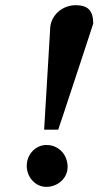

<svg xmlns="http://www.w3.org/2000/svg" viewBox="-20 -707 420 739"><path d="M240.2 -64.9Q240.2 -48.3 233.6 -34.2Q227.1 -20 215.8 -9.8Q204.6 0.5 189.7 6.3Q174.8 12.2 158.2 12.2Q142.1 12.2 128.4 5.6Q114.7 -1 104.5 -12.2Q94.2 -23.4 88.6 -38.1Q83 -52.7 83 -68.8Q83 -85.4 88.9 -99.9Q94.7 -114.3 105 -125.2Q115.2 -136.2 129.2 -142.6Q143.1 -148.9 159.2 -148.9Q177.2 -148.9 192.1 -142.1Q207 -135.3 217.8 -123.8Q228.5 -112.3 234.4 -96.9Q240.2 -81.5 240.2 -64.9ZM338.9 -616.2Q313.5 -538.6 289.1 -464.4Q278.8 -432.6 267.3 -398.4Q255.9 -364.3 244.9 -330.6Q233.9 -296.9 223.4 -265.4Q212.9 -233.9 204.1 -208H149.9L172.9 -592.8Q172.9 -613.8 181.2 -631.1Q189.5 -648.4 203.1 -660.9Q216.8 -673.3 234.6 -680.2Q252.4 -687 271 -687Q307.6 -687 323.2 -669.9Q338.9 -652.8 338.9 -616.2Z"/></svg>

Font: Charis SIL CyrE
Style: Bold Italic
Weight: 700
Italic angle: -11°
Foundry: SIL International
Version: Version 5.000